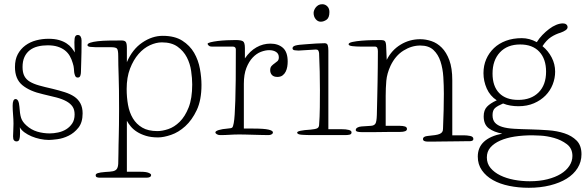

<svg xmlns="http://www.w3.org/2000/svg" viewBox="-20 -641 2779 911"><path d="M74 -37Q75 -29 75 -20Q75 -11 75 -5Q75 10 72 20Q69 30 58 30Q51 30 46.5 25Q42 20 42 6Q42 -2 43 -21Q44 -40 44 -54Q44 -73 42 -97Q40 -121 40 -139Q40 -171 54 -171Q69 -171 72 -136Q74 -101 80 -82Q86 -63 105 -46Q128 -25 156.5 -16.5Q185 -8 216 -8Q235 -8 256 -12.5Q277 -17 294 -27.5Q311 -38 322.5 -55Q334 -72 334 -98Q334 -121 324 -135.5Q314 -150 295 -160.5Q276 -171 248 -178.5Q220 -186 184 -194Q121 -208 86 -237Q51 -266 51 -323Q51 -359 64.5 -384Q78 -409 100.5 -425.5Q123 -442 151.5 -449.5Q180 -457 210 -457Q239 -457 260 -451Q281 -445 296 -435Q311 -425 320 -413.5Q329 -402 335 -392Q334 -405 333.5 -419Q333 -433 333 -441Q333 -461 337 -468Q341 -475 349 -475Q358 -475 362.5 -467.5Q367 -460 367 -449Q367 -389 365.5 -349.5Q364 -310 364 -299Q364 -290 361 -281.5Q358 -273 349 -273Q340 -273 336.5 -281.5Q333 -290 332 -298Q331 -306 330.5 -316.5Q330 -327 325 -342Q320 -360 311 -375.5Q302 -391 288 -402Q274 -413 254 -419.5Q234 -426 206 -426Q181 -426 159 -420.5Q137 -415 121 -402.5Q105 -390 96 -370.5Q87 -351 87 -323Q87 -297 95.5 -280.5Q104 -264 121.5 -253.5Q139 -243 165.5 -235.5Q192 -228 228 -220Q261 -212 287.5 -203.5Q314 -195 332.5 -182.5Q351 -170 361.5 -150.5Q372 -131 372 -103Q372 -60 352 -35Q332 -10 305.5 3Q279 16 252 19.5Q225 23 212 23Q192 23 170.5 18.5Q149 14 130 6Q111 -2 96 -13Q81 -24 74 -37Z M582 -346Q608 -407 655 -439Q702 -471 752 -471Q809 -471 845 -448Q881 -425 901 -390.5Q921 -356 928.5 -315Q936 -274 936 -238Q936 -166 913.5 -118.5Q891 -71 859 -42Q827 -13 791.5 -1Q756 11 730 11Q697 11 672.5 3.5Q648 -4 630 -15.5Q612 -27 600.5 -41Q589 -55 582 -68V174H647Q673 174 685 179Q697 184 697 189Q697 196 691 199Q685 202 677 202H452Q446 202 440 200Q434 198 434 190Q434 184 444 180.5Q454 177 480 175Q503 174 515.5 171.5Q528 169 534 161Q540 153 541 135.5Q542 118 542 86Q542 66 542.5 47Q543 28 543.5 5Q544 -18 544.5 -49Q545 -80 545 -124Q545 -175 544.5 -212.5Q544 -250 543 -279.5Q542 -309 541.5 -331.5Q541 -354 541 -375Q541 -405 534.5 -411Q528 -417 507 -417H435Q424 -417 409.5 -418.5Q395 -420 395 -427Q395 -434 408.5 -438.5Q422 -443 444.5 -445.5Q467 -448 496.5 -448.5Q526 -449 557 -449Q571 -449 576.5 -442.5Q582 -436 582 -413ZM581 -219Q581 -179 587.5 -143Q594 -107 610.5 -79.5Q627 -52 655 -35.5Q683 -19 727 -19Q750 -19 778.5 -28.5Q807 -38 832.5 -63Q858 -88 875 -131Q892 -174 892 -240Q892 -269 887 -304Q882 -339 866.5 -369Q851 -399 822.5 -419.5Q794 -440 748 -440Q721 -440 691.5 -426.5Q662 -413 637.5 -385Q613 -357 597 -315.5Q581 -274 581 -219Z M1345 -349Q1345 -337 1343 -324.5Q1341 -312 1335.5 -301Q1330 -290 1320.5 -283Q1311 -276 1296 -276Q1279 -276 1270.5 -285Q1262 -294 1262 -308Q1262 -321 1268.5 -328Q1275 -335 1282.5 -340Q1290 -345 1296.5 -351Q1303 -357 1303 -369Q1303 -386 1290 -394.5Q1277 -403 1257 -403Q1239 -403 1218 -395Q1197 -387 1179 -368Q1161 -349 1149 -318.5Q1137 -288 1137 -243V-31H1181Q1233 -31 1254 -26Q1275 -21 1275 -13Q1275 -7 1268.5 -3.5Q1262 0 1255 0Q1241 0 1222.5 -0.5Q1204 -1 1185 -1.5Q1166 -2 1148 -2.5Q1130 -3 1117 -3Q1091 -3 1070 -1.5Q1049 0 1024 0Q1016 0 1009 -4Q1002 -8 1002 -13Q1002 -19 1018 -24Q1034 -29 1060 -31Q1078 -32 1082 -36Q1086 -40 1089 -57Q1092 -73 1093.5 -98Q1095 -123 1096.5 -163.5Q1098 -204 1098.5 -263Q1099 -322 1099 -406Q1099 -420 1084 -420H985Q975 -420 970 -425Q965 -430 965 -433Q965 -437 979 -440.5Q993 -444 1013 -446.5Q1033 -449 1056.5 -450Q1080 -451 1098 -451Q1124 -451 1133 -445Q1142 -439 1142 -413V-364Q1166 -399 1197 -416.5Q1228 -434 1263 -434Q1300 -434 1322.5 -414Q1345 -394 1345 -349Z M1368 0ZM1538 -28H1600Q1622 -28 1635 -24.5Q1648 -21 1648 -13Q1648 -4 1638.5 -2Q1629 0 1618 0H1459Q1435 0 1412.5 -1.5Q1390 -3 1390 -12Q1390 -22 1454 -26Q1476 -28 1484.5 -32Q1493 -36 1494 -47Q1497 -85 1497.5 -131Q1498 -177 1498 -213Q1498 -259 1497 -301.5Q1496 -344 1494 -389Q1493 -397 1490 -401.5Q1487 -406 1479 -406Q1474 -406 1462 -405Q1450 -404 1437 -403.5Q1424 -403 1412 -402Q1400 -401 1396 -401Q1388 -401 1378 -402.5Q1368 -404 1368 -412Q1368 -421 1382 -425Q1396 -429 1431 -431Q1453 -433 1480 -434.5Q1507 -436 1520 -436Q1532 -436 1535 -426.5Q1538 -417 1538 -401ZM1468 -580Q1468 -585 1470.5 -592Q1473 -599 1478 -605.5Q1483 -612 1490.5 -616.5Q1498 -621 1509 -621Q1523 -621 1533 -611Q1543 -601 1543 -584Q1543 -557 1529.5 -547.5Q1516 -538 1502 -538Q1488 -538 1478 -550Q1468 -562 1468 -580Z M2126 1H2180Q2195 1 2210.5 4Q2226 7 2226 18Q2226 24 2221 26.5Q2216 29 2209 29Q2206 29 2191 29Q2176 29 2155 29.5Q2134 30 2110 30Q2086 30 2065 30.5Q2044 31 2029 31Q2014 31 2011 31Q1987 31 1987 19Q1987 6 2010 4Q2031 2 2044.5 0Q2058 -2 2066 -5.5Q2074 -9 2078 -14.5Q2082 -20 2082 -30Q2084 -75 2085 -119.5Q2086 -164 2086 -196Q2086 -235 2083.5 -275.5Q2081 -316 2070 -349.5Q2059 -383 2036.5 -404Q2014 -425 1974 -425Q1933 -425 1894.5 -401Q1856 -377 1833 -329Q1816 -292 1813 -257.5Q1810 -223 1810 -186V-44H1877Q1891 -44 1901 -41Q1911 -38 1911 -29Q1911 -15 1877 -15Q1874 -15 1861 -15Q1848 -15 1829.5 -15Q1811 -15 1789.5 -14.5Q1768 -14 1749 -14Q1730 -14 1716 -14Q1702 -14 1699 -14Q1682 -14 1675 -16.5Q1668 -19 1668 -24Q1668 -31 1675.5 -35.5Q1683 -40 1695 -41L1740 -44Q1755 -45 1761 -54Q1767 -63 1768 -95Q1769 -142 1770 -179.5Q1771 -217 1771.5 -252Q1772 -287 1772.5 -322Q1773 -357 1773 -398Q1773 -408 1770 -414Q1767 -420 1758 -420H1689Q1671 -420 1652.5 -422Q1634 -424 1634 -431Q1634 -438 1652.5 -442Q1671 -446 1696 -448Q1721 -450 1747 -450.5Q1773 -451 1788 -451Q1800 -451 1805.5 -446.5Q1811 -442 1812 -425L1815 -357Q1838 -403 1880.5 -429Q1923 -455 1974 -455Q2000 -455 2027 -446Q2054 -437 2076 -415Q2098 -393 2112 -355.5Q2126 -318 2126 -260Z M2456 -460Q2492 -460 2527 -441Q2538 -459 2553.5 -475Q2569 -491 2585.5 -503.5Q2602 -516 2619 -523Q2636 -530 2651 -530Q2661 -530 2667 -525Q2673 -520 2673 -512Q2673 -504 2663.5 -497.5Q2654 -491 2640 -486Q2616 -479 2594.5 -465Q2573 -451 2554 -422Q2581 -400 2597.5 -368.5Q2614 -337 2614 -301Q2614 -270 2602.5 -240.5Q2591 -211 2568.5 -188Q2546 -165 2513.5 -151Q2481 -137 2440 -137Q2421 -137 2402.5 -140Q2384 -143 2367 -150Q2341 -139 2329 -128.5Q2317 -118 2317 -95Q2317 -72 2328.5 -59Q2340 -46 2362.5 -39Q2385 -32 2419.5 -30Q2454 -28 2501 -27Q2539 -26 2581 -23Q2623 -20 2658 -8.5Q2693 3 2716 26Q2739 49 2739 91Q2739 127 2720.5 156.5Q2702 186 2669 206.5Q2636 227 2590 238.5Q2544 250 2489 250Q2440 250 2396 241Q2352 232 2319 213.5Q2286 195 2266.5 167Q2247 139 2247 102Q2247 16 2363 -7Q2324 -14 2299.5 -32Q2275 -50 2275 -89Q2275 -118 2290.5 -134.5Q2306 -151 2337 -165Q2305 -186 2289.5 -221Q2274 -256 2274 -294Q2274 -330 2287 -360Q2300 -390 2323.5 -412.5Q2347 -435 2380.5 -447.5Q2414 -460 2456 -460ZM2506 1Q2461 1 2422 7Q2383 13 2353.5 26Q2324 39 2307 58.5Q2290 78 2290 106Q2290 135 2307.5 156Q2325 177 2353.5 191Q2382 205 2418.5 212Q2455 219 2494 219Q2540 219 2577.5 209.5Q2615 200 2641 184Q2667 168 2681.5 146Q2696 124 2696 99Q2696 63 2669.5 43Q2643 23 2609 13.5Q2575 4 2544.5 2.5Q2514 1 2506 1ZM2448 -430Q2387 -430 2352 -392.5Q2317 -355 2317 -292Q2317 -232 2348.5 -199.5Q2380 -167 2439 -167Q2500 -167 2535.5 -202.5Q2571 -238 2571 -301Q2571 -361 2539 -395.5Q2507 -430 2448 -430Z"/></svg>

Font: Life Savers
Style: Regular
Weight: 400
Version: Version 2.001; ttfautohint (v0.93) -l 8 -r 50 -G 200 -x 14 -